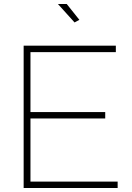

<svg xmlns="http://www.w3.org/2000/svg" viewBox="-20 -938 657 958"><path d="M132 -32H567V0H98V-710H558V-678H132V-379H505V-347H132ZM352 -826 269 -918H313L376 -839Z"/></svg>

Font: Raleway
Style: ExtraLight
Weight: 200
Designer: Matt McInerney, Pablo Impallari, Rodrigo Fuenzalida
Foundry: Matt McInerney, Pablo Impallari, Rodrigo Fuenzalida
Version: Version 2.001